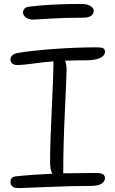

<svg xmlns="http://www.w3.org/2000/svg" viewBox="-20 -946 587 977"><path d="M149.9 -846.2Q125.5 -846.2 111.3 -857.2Q97.2 -868.2 97.2 -882.8Q97.2 -893.1 104.5 -901.6Q111.8 -910.2 128.9 -912.1Q232.9 -925.8 393.1 -925.8Q424.8 -925.8 440.9 -915Q457 -904.3 457 -892.1Q457 -875.5 443.4 -865.7Q429.7 -856 405.8 -856Q309.1 -856 230.7 -851.1Q152.3 -846.2 149.9 -846.2ZM76.2 11.2Q33.2 11.2 33.2 -20Q33.2 -46.4 62 -48.8Q144 -57.6 246.1 -62Q234.9 -83.5 234.9 -117.2Q234.9 -217.3 243.4 -390.1Q252 -563 252 -624V-633.8Q208 -630.9 152.8 -623Q97.7 -615.2 66.9 -615.2Q52.2 -615.2 42.7 -622.6Q33.2 -629.9 33.2 -643.1Q33.2 -669.4 71.8 -676.8Q141.1 -688.5 253.9 -696.8Q366.7 -705.1 471.2 -705.1Q496.1 -705.1 505.1 -700.4Q514.2 -695.8 514.2 -683.1Q514.2 -662.1 488.8 -650.6Q463.4 -639.2 417 -639.2Q370.6 -639.2 311 -637.2Q318.8 -617.7 318.8 -595.2Q318.8 -562.5 310.3 -383.3Q301.8 -204.1 301.8 -68.8V-64Q408.2 -65.9 467.8 -65.9Q493.7 -65.9 503.9 -59.3Q514.2 -52.7 514.2 -40Q514.2 -22.5 496.3 -11.2Q478.5 0 442.9 0Q345.7 0 219.5 5.6Q93.3 11.2 76.2 11.2Z"/></svg>

Font: Shantell Sans Normal
Style: Regular
Weight: 300
Designer: Stephen Nixon, Anya Danilova, Shantell Martin
Foundry: Arrow Type
Version: Version 1.006;[559af2be0]